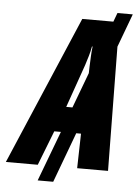

<svg xmlns="http://www.w3.org/2000/svg" viewBox="-118 -804 667 923"><g transform="rotate(5 215.5 -342.5)"><path d="M205 -289 278 -497Q286 -522 292.5 -544Q299 -566 303 -589H306Q303 -564 302 -541.5Q301 -519 300 -495L299 -460L235 -289ZM287 -167 283 0H432L425 -599L485 -760H411L395 -717H245L-61 0H93L158 -167H190L99 75H174L264 -167Z"/></g></svg>

Font: Noto Sans UI Condensed ExtraBold
Style: Italic
Weight: 800
Width: 3
Designer: Monotype Design Team
Foundry: Monotype Imaging Inc.
Version: 1.001